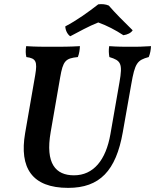

<svg xmlns="http://www.w3.org/2000/svg" viewBox="-20 -903 753 932"><path d="M321 -727C361 -748 411 -776 457 -794C499 -779 541 -757 579 -732C599 -735 616 -743 624 -756C579 -800 541 -838 508 -876C492 -883 474 -884 457 -882C411 -846 353 -804 297 -775C297 -759 306 -737 321 -727ZM311 9C464 9 543 -74 576 -261L617 -493C635 -597 646 -611 702 -626C709 -643 712 -660 713 -679C669 -676 646 -676 611 -676C584 -676 552 -676 510 -679C507 -660 508 -643 511 -626C567 -609 576 -595 560 -504L516 -252C494 -126 434 -52 339 -52C251 -52 199 -108 226 -262L272 -527C286 -607 297 -620 358 -626C365 -644 367 -661 368 -679C316 -676 279 -676 233 -676C188 -676 154 -676 107 -679C104 -660 104 -641 108 -626C155 -620 162 -604 151 -539L102 -257C73 -88 135 9 311 9Z"/></svg>

Font: Vollkorn Semibold
Style: Italic
Weight: 600
Italic angle: -11°
Designer: Friedrich Althausen
Foundry: Friedrich Althausen
Version: Version 4.015;PS 004.015;hotconv 1.0.88;makeotf.lib2.5.64775